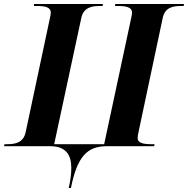

<svg xmlns="http://www.w3.org/2000/svg" viewBox="-44 -734 944 964"><path d="M301 210H312C344 52 393 0 493 0H730L732 -10H719C677 -10 647 -15 647 -41C647 -49 649 -60 653 -78L773 -644C784 -696 823 -704 865 -704H878L880 -714H535L533 -704H546C588 -704 619 -699 619 -670C619 -665 617 -654 615 -645L479 -10H228L364 -643C375 -696 415 -704 458 -704H471L473 -714H127L126 -704H139C181 -704 211 -699 211 -670C211 -665 209 -654 207 -645L85 -71C74 -18 34 -10 -8 -10H-21L-24 0H208C285 0 314 42 314 108C314 143 309 176 301 210Z"/></svg>

Font: Noto Serif Display
Style: Bold Italic
Weight: 700
Italic angle: -12°
Designer: Monotype Design Team
Foundry: Monotype Imaging Inc.
Version: Version 2.009